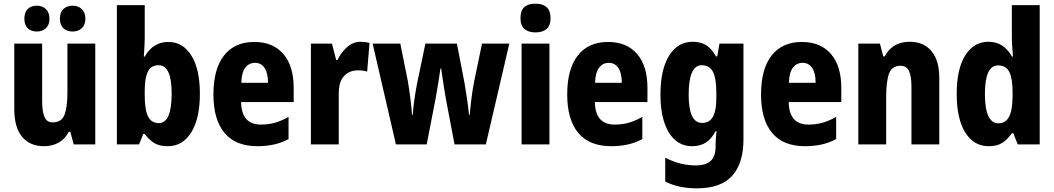

<svg xmlns="http://www.w3.org/2000/svg" viewBox="-20 -788 5754 1048"><path d="M500 -550V0H382L364 -69H356Q335 -29 300 -9.5Q265 10 220 10Q143 10 100.5 -41.5Q58 -93 58 -191V-550H210V-237Q210 -179 223 -149.5Q236 -120 266 -120Q317 -120 332.5 -162.5Q348 -205 348 -282V-550ZM113 -686Q113 -721 131.5 -739Q150 -757 181 -757Q211 -757 230.5 -738.5Q250 -720 250 -686Q250 -652 230.5 -634Q211 -616 181 -616Q150 -616 131.5 -633.5Q113 -651 113 -686ZM307 -686Q307 -721 326.5 -739Q346 -757 376 -757Q407 -757 426.5 -738.5Q446 -720 446 -686Q446 -652 426.5 -634Q407 -616 376 -616Q345 -616 326 -634Q307 -652 307 -686Z M770 -580Q770 -560 768.5 -534Q767 -508 765 -479H770Q815 -559 899 -559Q978 -559 1024.5 -485Q1071 -411 1071 -276Q1071 -141 1024 -65.5Q977 10 896 10Q852 10 824 -6Q796 -22 770 -57H762L739 0H618V-760H770ZM846 -432Q804 -432 787 -397Q770 -362 770 -293V-266Q770 -189 788 -152.5Q806 -116 847 -116Q917 -116 917 -278Q917 -432 846 -432Z M1368 -559Q1470 -559 1526.5 -493.5Q1583 -428 1583 -309V-231H1296Q1298 -108 1404 -108Q1445 -108 1480.5 -118Q1516 -128 1555 -150V-29Q1485 10 1385 10Q1266 10 1205.5 -62.5Q1145 -135 1145 -272Q1145 -412 1203 -485.5Q1261 -559 1368 -559ZM1372 -445Q1340 -445 1319.5 -419.5Q1299 -394 1297 -336H1443Q1443 -388 1424.5 -416.5Q1406 -445 1372 -445Z M1949 -560Q1972 -560 1997 -554L1984 -397Q1965 -404 1934 -404Q1887 -404 1858 -373Q1829 -342 1829 -278V0H1677V-550H1792L1815 -460H1822Q1839 -498 1872.5 -529Q1906 -560 1949 -560Z M2414 -247Q2410 -270 2405 -301Q2400 -332 2395.5 -362.5Q2391 -393 2388 -414H2384Q2381 -390 2376 -359.5Q2371 -329 2366 -298.5Q2361 -268 2357 -246L2309 0H2141L2014 -550H2165L2206 -346Q2213 -306 2219.5 -254.5Q2226 -203 2229 -161H2233Q2235 -197 2242 -245.5Q2249 -294 2257 -335L2302 -550H2474L2516 -332Q2523 -291 2530 -243Q2537 -195 2540 -161H2544Q2547 -199 2553 -248Q2559 -297 2567 -338L2611 -550H2760L2632 0H2461Z M2903 -768Q2942 -768 2963.5 -749Q2985 -730 2985 -689Q2985 -648 2963 -629.5Q2941 -611 2903 -611Q2865 -611 2843 -629.5Q2821 -648 2821 -689Q2821 -731 2842 -749.5Q2863 -768 2903 -768ZM2979 -550V0H2827V-550Z M3299 -559Q3401 -559 3457.5 -493.5Q3514 -428 3514 -309V-231H3227Q3229 -108 3335 -108Q3376 -108 3411.5 -118Q3447 -128 3486 -150V-29Q3416 10 3316 10Q3197 10 3136.5 -62.5Q3076 -135 3076 -272Q3076 -412 3134 -485.5Q3192 -559 3299 -559ZM3303 -445Q3271 -445 3250.5 -419.5Q3230 -394 3228 -336H3374Q3374 -388 3355.5 -416.5Q3337 -445 3303 -445Z M3761 -560Q3805 -560 3835 -541Q3865 -522 3888 -480H3895L3907 -550H4038V-26Q4038 103 3976.5 171.5Q3915 240 3783 240Q3684 240 3611 203V73Q3655 95 3695.5 105Q3736 115 3779 115Q3830 115 3858 91Q3886 67 3886 12V3Q3886 -13 3887.5 -34Q3889 -55 3891 -72H3886Q3864 -30 3833 -10Q3802 10 3757 10Q3677 10 3631 -64.5Q3585 -139 3585 -272Q3585 -408 3632 -484Q3679 -560 3761 -560ZM3810 -432Q3739 -432 3739 -270Q3739 -117 3812 -117Q3852 -117 3871 -150Q3890 -183 3890 -254V-280Q3890 -360 3871.5 -396Q3853 -432 3810 -432Z M4357 -559Q4459 -559 4515.5 -493.5Q4572 -428 4572 -309V-231H4285Q4287 -108 4393 -108Q4434 -108 4469.5 -118Q4505 -128 4544 -150V-29Q4474 10 4374 10Q4255 10 4194.5 -62.5Q4134 -135 4134 -272Q4134 -412 4192 -485.5Q4250 -559 4357 -559ZM4361 -445Q4329 -445 4308.5 -419.5Q4288 -394 4286 -336H4432Q4432 -388 4413.5 -416.5Q4395 -445 4361 -445Z M4946 -560Q5021 -560 5064 -509.5Q5107 -459 5107 -360V0H4955V-315Q4955 -371 4942 -400Q4929 -429 4895 -429Q4850 -429 4833.5 -388.5Q4817 -348 4817 -256V0H4665V-550H4783L4801 -480H4809Q4851 -560 4946 -560Z M5377 10Q5295 10 5248.5 -65Q5202 -140 5202 -275Q5202 -411 5248.5 -485.5Q5295 -560 5375 -560Q5419 -560 5450.5 -539Q5482 -518 5504 -479H5509Q5507 -509 5505 -536Q5503 -563 5503 -584V-760H5655V0H5535L5511 -61H5503Q5479 -26 5450.5 -8Q5422 10 5377 10ZM5428 -115Q5469 -115 5487.5 -150Q5506 -185 5507 -260V-286Q5507 -360 5489 -395.5Q5471 -431 5428 -431Q5356 -431 5356 -276Q5356 -194 5375 -154.5Q5394 -115 5428 -115Z"/></svg>

Font: Noto Sans Ethiopic Condensed ExtraBold
Style: Regular
Weight: 800
Width: 3
Designer: Monotype Design Team
Foundry: Monotype Imaging Inc.
Version: Version 2.102; ttfautohint (v1.8.4.7-5d5b)